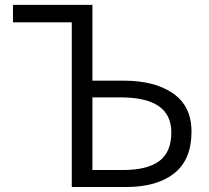

<svg xmlns="http://www.w3.org/2000/svg" viewBox="-20 -752 841 772"><path d="M268.6 0V-662.1H32.2V-732.4H351.6V-427.7H477.5Q601.6 -427.7 675.8 -376.5Q750 -325.2 750 -222.7Q750 -110.4 680.7 -55.2Q611.3 0 485.4 0ZM351.6 -68.4H473.6Q572.3 -68.4 620.6 -104.5Q668.9 -140.6 668.9 -219.7Q668.9 -360.4 465.8 -360.4H351.6Z"/></svg>

Font: Gen Shin Gothic Normal
Style: Regular
Weight: 300
Designer: [Source Han Sans]
Ryoko NISHIZUKA  (kana & ideographs); Paul D. Hunt (Latin, Greek & Cyrillic); Wenlong ZHANG  (bopomofo
Version: Version 1.002.20150607